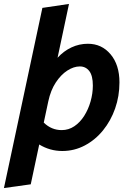

<svg xmlns="http://www.w3.org/2000/svg" viewBox="-50 -755 662 974"><path d="M-30 199 165 -715 300 -735 242 -462Q273 -496 312.5 -514.5Q352 -533 396 -533Q466 -533 511 -479.5Q556 -426 556 -337Q556 -267 534 -204.5Q512 -142 472.5 -93.5Q433 -45 380 -17Q327 11 266 11Q203 11 149 -22L106 180ZM195 -241 172 -133Q211 -95 263 -95Q298 -95 327 -114.5Q356 -134 377 -167Q398 -200 409.5 -240.5Q421 -281 421 -321Q421 -371 403 -394.5Q385 -418 355 -418Q324 -418 291.5 -397Q259 -376 233 -336.5Q207 -297 195 -241Z"/></svg>

Font: Radio Canada SemiBold
Style: Italic
Weight: 600
Italic angle: -12°
Designer: Charles Daoud, Etienne Aubert Bonn, Alexandre Saumier Demers, Jacques Le Bailly
Foundry: Radio-Canada
Version: Version 2.104; ttfautohint (v1.8.4.7-5d5b);gftools[0.9.28.de